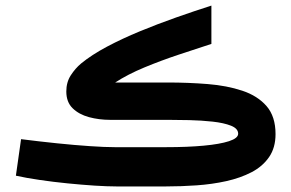

<svg xmlns="http://www.w3.org/2000/svg" viewBox="-20 -670 1046 690"><path d="M577.6 0H397.5Q366.2 0 320.3 -2.9Q274.4 -5.9 223.1 -11Q171.9 -16.1 123.3 -23.2Q74.7 -30.3 37.1 -38.6L55.7 -169.9Q121.1 -161.6 185.1 -155Q249 -148.4 303.2 -144.8Q357.4 -141.1 392.6 -141.1H577.1Q653.8 -141.1 711.9 -146.5Q770 -151.9 803 -162.6Q835.9 -173.3 835.9 -189.5Q835.9 -208 810.1 -218.3Q784.2 -228.5 744.1 -232.9Q704.1 -237.3 661.1 -238.3Q618.2 -239.3 584 -239.3H375.5Q335.9 -239.3 299.8 -249Q263.7 -258.8 241 -281Q218.3 -303.2 218.3 -341.3Q218.3 -374.5 234.4 -399.4Q250.5 -424.3 271.5 -441.9Q309.6 -473.1 364.3 -502.2Q418.9 -531.2 482.9 -557.6Q546.9 -584 612.8 -607.2Q678.7 -630.4 739.7 -649.9V-512.2Q685.5 -494.6 622.3 -473.6Q559.1 -452.6 499 -427.7Q439 -402.8 394 -373.5H582.5Q657.2 -373.5 726.6 -367.9Q795.9 -362.3 850.8 -344Q905.8 -325.7 938 -288.6Q970.2 -251.5 970.2 -188Q970.2 -139.2 947 -105.5Q923.8 -71.8 883.8 -51Q843.8 -30.3 793 -19Q742.2 -7.8 686.8 -3.9Q631.3 0 577.6 0Z"/></svg>

Font: Vazirmatn UI FD ExtraBold
Style: Regular
Weight: 800
Designer: Saber Rastikerdar
Foundry: Saber Rastikerdar
Version: Version 33.003